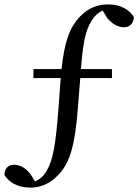

<svg xmlns="http://www.w3.org/2000/svg" viewBox="-36 -741 629 873"><path d="M116 -386H240L229 -236C217 -89 207 -17 176 36C164 58 146 74 123 84L102 50C78 20 53 8 28 8C0 8 -16 28 -16 54C4 87 43 112 102 112C145 112 190 97 230 53C284 -1 306 -91 318 -249L329 -386H473V-427H332C341 -537 350 -599 381 -648C393 -667 409 -683 431 -693L452 -658C478 -629 503 -617 528 -617C556 -617 571 -637 573 -663C553 -696 514 -721 455 -721C411 -721 366 -706 328 -666C278 -614 256 -544 244 -427H116Z"/></svg>

Font: Source Han Serif CN Medium
Style: Regular
Weight: 500
Designer: Ryoko NISHIZUKA 西塚涼子 (kana & ideographs); Frank Grießhammer (Latin, Greek & Cyrillic); Wenlong ZHANG 张文龙 (bopomofo); San
Foundry: Adobe
Version: Version 2.002;hotconv 1.1.0;makeotfexe 2.6.0